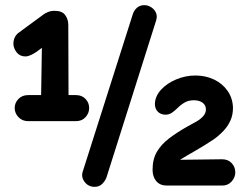

<svg xmlns="http://www.w3.org/2000/svg" viewBox="-20 -720 968 745"><path d="M139 -315 143 -565 183 -570 142 -534Q121 -517 105 -509Q89 -501 79 -501Q57 -501 44.5 -517Q32 -533 32 -551Q32 -563 37 -574Q42 -585 51 -592L149 -664Q154 -668 165.5 -673Q177 -678 192 -678Q221 -678 233 -661.5Q245 -645 245 -623L246 -315ZM89 -250Q66 -250 51.5 -265.5Q37 -281 37 -301Q37 -321 51.5 -336Q66 -351 89 -351H275Q298 -351 312 -336Q326 -321 326 -301Q326 -281 312 -265.5Q298 -250 275 -250ZM347 5Q323 5 308.5 -14Q294 -33 301 -54L495 -664Q500 -680 511.5 -690Q523 -700 540 -700Q554 -700 566.5 -692Q579 -684 585 -671Q591 -658 586 -641L393 -31Q387 -16 375.5 -5.5Q364 5 347 5ZM627 0Q601 0 586.5 -17Q572 -34 572 -61Q572 -102 588.5 -130.5Q605 -159 635.5 -182.5Q666 -206 707 -229Q728 -240 744 -249.5Q760 -259 769.5 -270.5Q779 -282 779 -295Q779 -312 766 -321.5Q753 -331 732 -331Q712 -331 697 -322.5Q682 -314 669 -301Q658 -290 647 -282.5Q636 -275 622 -275Q604 -275 592.5 -286.5Q581 -298 581 -317Q582 -347 605 -372Q628 -397 664 -412Q700 -427 738 -427Q778 -427 810.5 -411.5Q843 -396 863 -367.5Q883 -339 884 -302Q884 -274 874 -252Q864 -230 847 -212Q830 -194 809 -179Q768 -152 737 -134.5Q706 -117 680 -101Q680 -101 680 -100.5Q680 -100 680 -100L842 -102Q865 -102 879 -87Q893 -72 893 -51Q893 -32 879 -16Q865 0 842 0Z"/></svg>

Font: National Park SemiBold
Style: Regular
Weight: 600
Designer: Andrea Herstowski, Ben Hoepner
Version: Version 1.009